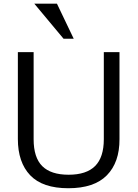

<svg xmlns="http://www.w3.org/2000/svg" viewBox="-20 -1003 742 1034"><path d="M322.3 -794.4 164.6 -983.4H286.6L377 -794.4ZM623.5 -722.2V-253.4Q624 -128.9 555.7 -59.1Q487.3 10.7 348.1 10.7Q209 10.7 142.6 -59.1Q76.2 -128.9 76.2 -254.4V-722.2H161.1V-252.9Q161.1 -154.8 207.5 -108.4Q253.9 -62 349.6 -62Q445.3 -62 492.2 -108.9Q539.1 -155.8 539.1 -253.4V-722.2Z"/></svg>

Font: Oxygen-Regular
Style: Regular
Weight: 400
Designer: Vernon Adams
Foundry: Vernon Adams
Version: Version Release 0.2.3 webfont; ttfautohint (v0.93.3-1d66) -l